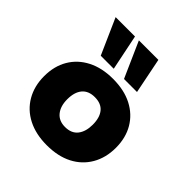

<svg xmlns="http://www.w3.org/2000/svg" viewBox="-209 -926 1086 1086"><g transform="rotate(45 334.0 -383.0)"><path d="M334 11Q246 11 181.5 -22Q117 -55 82 -115.5Q47 -176 47 -255Q47 -335 82 -394.5Q117 -454 181.5 -487Q246 -520 334 -520Q423 -520 487 -487Q551 -454 586 -394.5Q621 -335 621 -255Q621 -176 586 -115.5Q551 -55 487 -22Q423 11 334 11ZM334 -135Q385 -135 410.5 -167.5Q436 -200 436 -255Q436 -312 410.5 -343Q385 -374 334 -374Q284 -374 258 -343Q232 -312 232 -255Q232 -200 258.5 -167.5Q285 -135 334 -135ZM378 -563 283 -777H439L482 -563ZM192 -563 97 -777H252L296 -563Z"/></g></svg>

Font: Nunito Sans 6pt Black
Style: Regular
Weight: 900
Version: Version 3.101;gftools[0.9.27]